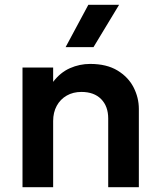

<svg xmlns="http://www.w3.org/2000/svg" viewBox="-20 -782 668 802"><path d="M74 0V-500H202V-440Q232 -479.5 272.2 -497.2Q312.5 -515 356.5 -515Q425.5 -515 470.8 -487.5Q516 -460 538 -417Q560 -374 560 -327V0H432V-287Q432 -338 402.5 -368Q373 -398 320 -398Q285.5 -398 258.8 -382.8Q232 -367.5 217 -340Q202 -312.5 202 -276.5V0ZM254 -585 349 -762H477.5L370.5 -585Z"/></svg>

Font: Geologica Roman Medium
Style: Regular
Weight: 500
Designer: Sindre Bremnes, Frode Helland
Foundry: Monokrom Skriftforlag AS
Version: Version 1.010;gftools[0.9.28]